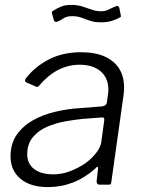

<svg xmlns="http://www.w3.org/2000/svg" viewBox="-20 -753 584 783"><path d="M368 -65Q325 -27 277 -8.5Q229 10 175 10Q104 10 63.5 -24Q23 -58 23 -115Q23 -167 48 -203Q73 -239 113.5 -262Q154 -285 204.5 -297Q255 -309 305 -312L395 -319Q414 -321 416 -336L420 -365Q421 -370 421.5 -376Q422 -382 422 -387Q422 -435 390.5 -462Q359 -489 305 -489Q258 -489 216.5 -467.5Q175 -446 138 -402Q135 -399 132.5 -398.5Q130 -398 126 -400L87 -417Q84 -419 82.5 -422.5Q81 -426 85 -433Q122 -481 179 -510.5Q236 -540 310 -540Q368 -540 407 -522.5Q446 -505 466 -473Q486 -441 486 -396Q486 -389 485.5 -381.5Q485 -374 484 -366L434 -11Q433 -3 431 -1.5Q429 0 422 0H385Q380 0 377 -3.5Q374 -7 374 -14L380 -67Q379 -79 368 -65ZM405 -261Q406 -269 403.5 -272Q401 -275 394 -274L316 -268Q285 -265 246 -258Q207 -251 172 -236Q137 -221 114 -193.5Q91 -166 91 -124Q91 -85 119.5 -63.5Q148 -42 197 -42Q233 -42 266.5 -55Q300 -68 328 -87Q356 -108 373 -130.5Q390 -153 393 -173ZM467 -681Q455 -674 436.5 -668Q418 -662 392 -662Q365 -662 346.5 -668.5Q328 -675 312 -681Q296 -687 274 -687Q251 -687 238.5 -678Q226 -669 212 -664Q206 -663 203.5 -665Q201 -667 199 -673L193 -695Q192 -700 191.5 -703Q191 -706 195 -708Q212 -719 229 -726Q246 -733 270 -733Q295 -733 314.5 -727Q334 -721 353 -714Q372 -707 393 -707Q406 -707 415 -710.5Q424 -714 432.5 -718.5Q441 -723 451 -727Q458 -730 462 -727.5Q466 -725 467 -719L472 -694Q473 -690 473 -686.5Q473 -683 467 -681Z"/></svg>

Font: Libre Franklin Thin Light
Style: Italic
Weight: 300
Italic angle: -8°
Version: Version 3.000